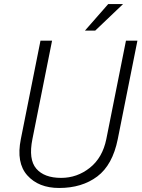

<svg xmlns="http://www.w3.org/2000/svg" viewBox="-20 -910 693 940"><path d="M652.8 -710.9 556.6 -229Q531.2 -102.5 456.3 -46.1Q381.3 10.3 269.5 10.3Q168.9 10.3 113.8 -51.3Q58.6 -112.8 82 -229L178.2 -710.9H234.9L138.7 -229Q118.7 -129.9 157.5 -84.5Q196.3 -39.1 279.3 -39.1Q357.4 -39.1 419.7 -88.4Q481.9 -137.7 500.5 -229L596.7 -710.9ZM509.8 -890.1H582.5L446.3 -760.3H396Z"/></svg>

Font: Franko
Style: Light Italic
Weight: 300
Designer: Google
Version: Version 1.200310; 2013